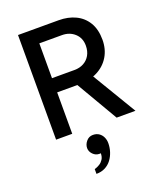

<svg xmlns="http://www.w3.org/2000/svg" viewBox="-175 -809 1012 1207"><g transform="rotate(-20 331.0 -205.5)"><path d="M93 0V-700H365Q428 -700 477 -676.5Q526 -653 554 -606.5Q582 -560 582 -491Q582 -428 553 -379.5Q524 -331 471.5 -304Q419 -277 347 -277H201V0ZM498 0 332 -284 440 -307 624 0ZM201 -372H352Q386 -372 413 -386.5Q440 -401 455.5 -428Q471 -455 471 -492Q471 -543 437 -574Q403 -605 352 -605H201ZM258 289Q258 289 258 281Q258 273 258 265Q258 257 258 257Q258 257 268.5 253.5Q279 250 293 241.5Q307 233 317.5 217Q328 201 328 176Q327 177 323.5 177Q320 177 319 177Q294 177 276 158.5Q258 140 258 117Q258 93 275.5 72Q293 51 320 51Q344 51 360.5 62.5Q377 74 385.5 92.5Q394 111 394 132Q394 162 385 190Q376 218 359 240.5Q342 263 316.5 276Q291 289 258 289Z"/></g></svg>

Font: Inclusive Sans Medium
Style: Regular
Weight: 500
Designer: Olivia King
Foundry: Olivia King
Version: Version 2.004